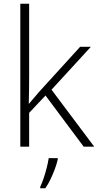

<svg xmlns="http://www.w3.org/2000/svg" viewBox="-20 -780 521 1021"><path d="M135 -378Q135 -340 134.5 -303Q134 -266 133 -227Q143 -239 153 -250.5Q163 -262 173 -274Q183 -286 193 -297L406 -531H463L254 -303L481 0H425L222 -272L135 -180V0H88V-760H135ZM287 68Q282 91 272 118Q262 145 249.5 171.5Q237 198 221 221H194V213Q202 197 211.5 169.5Q221 142 228.5 112Q236 82 239 61H287Z"/></svg>

Font: Noto Sans Syriac Eastern ExtraLight
Style: Regular
Weight: 250
Designer: Patrick Giasson and the Monotype Design Team
Foundry: Monotype Imaging Inc.
Version: Version 3.001